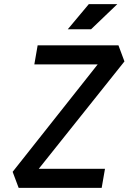

<svg xmlns="http://www.w3.org/2000/svg" viewBox="-20 -914 626 934"><path d="M70.8 0 41.5 -78.1 455.1 -600.6H147L163.1 -693.4H556.2L585.4 -615.2L168.5 -92.8H490.7L474.6 0ZM309.6 -771.5 412.1 -894H550.8L422.9 -771.5Z"/></svg>

Font: CaskaydiaCove NFP
Style: Italic
Weight: 400
Italic angle: -10°
Designer: Aaron Bell
Foundry: Saja Typeworks
Version: Version 2111.001; VTT 6.35;Nerd Fonts 3.1.1